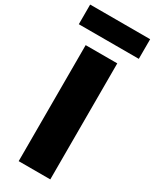

<svg xmlns="http://www.w3.org/2000/svg" viewBox="-262 -1099 936 1161"><g transform="rotate(30 205.5 -518.0)"><path d="M315.9 -810.1V0H95.2V-810.1ZM415 -1036.1V-898.9H-3.9V-1036.1Z"/></g></svg>

Font: Sinkin Sans 900 X Black
Style: Regular
Weight: 950
Designer: Keith Bates
Foundry: K-Type
Version: Sinkin Sans (version 1.0)  by Keith Bates   •   © 2014   www